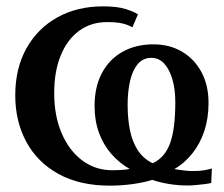

<svg xmlns="http://www.w3.org/2000/svg" viewBox="-20 -573 705 604"><path d="M325.5 11Q230.5 11 164 -25.8Q97.5 -62.5 62.8 -126.8Q28 -191 28 -273Q28 -358 63.2 -421Q98.5 -484 160.8 -518.5Q223 -553 304 -553Q349 -553 375.5 -544.5Q402 -536 414 -528L396.5 -487Q384 -494.5 366 -499Q348 -503.5 317 -503.5Q266 -503.5 228.5 -475.8Q191 -448 170.8 -398Q150.5 -348 150.5 -280Q150.5 -208.5 174 -153.8Q197.5 -99 238.8 -68.2Q280 -37.5 333 -37.5Q345 -37.5 354.8 -38Q364.5 -38.5 372.8 -39.2Q381 -40 388 -41.5Q355.5 -60 330.5 -88.5Q305.5 -117 291.5 -155Q277.5 -193 277.5 -239.5Q277.5 -300 300.8 -343.5Q324 -387 365.8 -410.2Q407.5 -433.5 462.5 -433.5Q513.5 -433.5 552.5 -410.5Q591.5 -387.5 613.8 -346.2Q636 -305 636 -249Q636 -201 622.8 -161Q609.5 -121 585.2 -90.5Q561 -60 528.5 -41Q541.5 -39 558 -36.8Q574.5 -34.5 592.5 -35Q608.5 -35 622.8 -37.5Q637 -40 646.5 -43L644.5 2.5Q637 4.5 623.8 6.2Q610.5 8 596 9.2Q581.5 10.5 571 10.5Q541 10.5 513 6Q485 1.5 458.5 -7Q431 1.5 396.5 6.2Q362 11 325.5 11ZM460 -59.5Q497.5 -76 514.5 -121Q531.5 -166 531.5 -252Q531.5 -292.5 522.2 -323.8Q513 -355 496.5 -373Q480 -391 456.5 -391Q429.5 -391 413 -371Q396.5 -351 389 -317.5Q381.5 -284 381.5 -243.5Q381.5 -199.5 388.8 -163.5Q396 -127.5 413.2 -100.8Q430.5 -74 460 -59.5Z"/></svg>

Font: Merriweather 60pt SemiBold
Style: Regular
Weight: 600
Version: Version 2.100